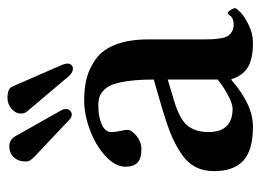

<svg xmlns="http://www.w3.org/2000/svg" viewBox="-112 -578 700 516"><g transform="rotate(-90 238.0 -320.0)"><path d="M62 -602.1Q62 -593.8 64.9 -589.1Q67.9 -584.5 75.2 -577.1L172.9 -484.9Q180.7 -477.1 188 -477.1Q193.8 -477.1 198.5 -481.4Q203.1 -485.8 203.1 -492.2Q203.1 -499.5 199.2 -505.9L130.9 -627L129.9 -628.9L127.9 -631.8Q127 -633.3 125.2 -635.3Q123.5 -637.2 121.3 -638.9Q119.1 -640.6 116.5 -642.1Q113.8 -643.6 110.4 -644.3Q106.9 -645 103 -645Q84.5 -645 73.2 -632.8Q62 -620.6 62 -602.1ZM190.9 -613.8Q190.9 -604.5 195.8 -598.1L288.1 -488.8Q299.3 -474.1 312 -474.1Q317.9 -474.1 321.5 -478.3Q325.2 -482.4 325.2 -488.8Q325.2 -494.1 321.8 -502.9L263.2 -637.2Q257.8 -649.9 232.9 -649.9Q216.3 -649.9 203.6 -638.9Q190.9 -627.9 190.9 -613.8ZM280.8 -47.9Q214.8 9.8 155.8 9.8Q92.3 9.8 64.2 -16.1Q36.1 -42 36.1 -95.2Q36.1 -124 48.1 -146Q60.1 -168 85.2 -184.3Q110.4 -200.7 138.4 -211.9Q166.5 -223.1 210 -235.8L282.2 -256.8Q282.2 -293.9 278.8 -321Q275.4 -348.1 269.8 -364.3Q264.2 -380.4 254.9 -389.9Q245.6 -399.4 235.6 -402.6Q225.6 -405.8 211.9 -405.8Q182.1 -405.8 161.6 -396.5Q141.1 -387.2 141.1 -371.1Q141.1 -360.4 144 -346.7Q147 -333 147 -328.1Q147 -316.4 130.9 -303.2Q114.7 -290 95.2 -290Q69.3 -290 58.6 -300.8Q47.9 -311.5 47.9 -332Q47.9 -360.4 77.1 -387Q106.4 -413.6 147.7 -428.7Q189 -443.8 226.1 -443.8Q260.3 -443.8 286.9 -436.8Q313.5 -429.7 338.1 -411.9Q362.8 -394 376.5 -358.4Q390.1 -322.8 390.1 -271V-126Q390.1 -108.9 390.6 -99.4Q391.1 -89.8 393.1 -77.1Q395 -64.5 399.2 -57.9Q403.3 -51.3 411.1 -46.6Q418.9 -42 430.2 -42Q438.5 -42 444.3 -44.4Q450.2 -46.9 452.6 -49.8L457 -55.7Q459 -58.1 460.9 -58.1Q463.9 -58.1 469 -50.5Q474.1 -43 474.1 -38.1Q474.1 -34.7 462.9 -23.7Q451.7 -12.7 428.7 -1.5Q405.8 9.8 380.9 9.8Q336.9 9.8 314.7 -4.2Q292.5 -18.1 283.2 -47.9ZM282.2 -85V-219.2L225.1 -202.1Q175.8 -187.5 158.2 -166Q141.1 -144 141.1 -109.9Q141.1 -44.9 204.1 -44.9Q216.8 -44.9 239.5 -56.9Q262.2 -68.8 282.2 -85Z"/></g></svg>

Font: Linux Libertine G
Style: Semibold
Weight: 600
Designer: Philipp H. Poll
Foundry: Philipp H. Poll
Version: Version 5.1.1